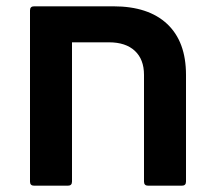

<svg xmlns="http://www.w3.org/2000/svg" viewBox="-20 -588 678 608"><path d="M339 -568Q450 -568 509.5 -512Q569 -456 569 -351V-13Q569 0 556 0H449Q436 0 436 -13V-351Q436 -400 407 -427Q378 -454 325 -454H208V-13Q208 0 195 0H88Q75 0 75 -13V-555Q75 -568 88 -568Z"/></svg>

Font: LINE Seed Sans TH
Style: Bold
Weight: 700
Designer: Dalton Maag Ltd | Thai characters by Cadson Demak Co.,Ltd.
Foundry: Dalton Maag Ltd
Version: Version 1.002